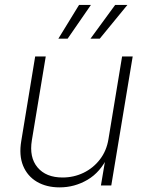

<svg xmlns="http://www.w3.org/2000/svg" viewBox="-20 -770 608 797"><path d="M227.5 7.8Q172.9 7.8 133.3 -15.4Q93.8 -38.6 75.9 -82Q58.1 -125.5 68.4 -185.5L126 -535.6H169.9L112.3 -188Q100.6 -117.2 135.7 -75.2Q170.9 -33.2 239.7 -33.2Q286.1 -33.2 326.7 -52.7Q367.2 -72.3 394.8 -108.2Q422.4 -144 430.2 -192.4L486.8 -535.6H530.8L441.9 0H398.9L419.4 -121.6H428.2Q397 -55.2 343.3 -23.7Q289.6 7.8 227.5 7.8ZM260.7 -609.4H222.2L308.1 -749.5H357.4ZM394 -609.4H355.5L458 -749.5H508.8Z"/></svg>

Font: Inter 20pt ExtraLight
Style: Italic
Weight: 250
Italic angle: -9.3988°
Version: Version 4.001;git-66647c0bb